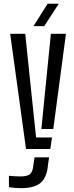

<svg xmlns="http://www.w3.org/2000/svg" viewBox="-20 -776 383 1000"><path d="M115.5 0 33 -600H111.5L141.5 -310.5L168 -60H251L242 0ZM195.5 -104 216 -310.5 245 -600H323.5L257.5 -104ZM88.5 204Q57 204 26.5 198.5V139.5Q38.5 141 55.2 142Q72 143 87.5 143Q123.5 143 137.2 130Q151 117 154 83L160 43.5H235.5L230 83Q224.5 148 191.8 176Q159 204 88.5 204ZM154.5 -640 228 -756.5H286L210.5 -640Z"/></svg>

Font: Big Shoulders Stencil Display Medium
Style: Regular
Weight: 500
Designer: Patric King
Foundry: XO Type Co
Version: Version 1.000